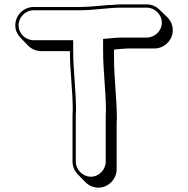

<svg xmlns="http://www.w3.org/2000/svg" viewBox="-20 -730 860 879"><path d="M502 -463V-503C526 -505 548 -508 573 -508H687C732 -508 771 -546 771 -591C771 -614 762 -635 747 -650L711 -685C696 -700 675 -710 652 -710H536C518 -710 496 -707 477 -707C437 -704 389 -698 344 -698H134C88 -698 50 -660 50 -614C50 -591 60 -571 75 -556L110 -520C125 -505 146 -496 169 -496H300C300 -405 313 -317 313 -226C312 -213 312 -202 312 -191V10C312 33 322 54 337 69L372 105C387 120 408 129 431 129C476 129 514 90 514 45V-156C514 -165 514 -175 515 -186C515 -280 502 -370 502 -463ZM536 -695H652C689 -695 721 -663 721 -626C721 -589 689 -558 652 -558H538C511 -558 489 -555 466 -553L452 -552V-498C452 -405 465 -314 465 -221C464 -209 464 -201 464 -191V10C464 47 433 79 396 79C359 79 327 47 327 10V-191C327 -201 327 -214 328 -226C328 -319 315 -408 315 -498V-546H134C96 -546 65 -577 65 -614C65 -651 96 -683 134 -683H344C413 -683 473 -695 536 -695Z"/></svg>

Font: Blanket
Style: Poster
Weight: 900
Foundry: Cannot Into Space Fonts
Version: Version 0.9